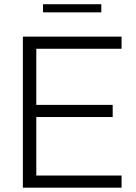

<svg xmlns="http://www.w3.org/2000/svg" viewBox="-20 -866 626 886"><path d="M85.5 -697H541V-641H147.5V-382H500V-326H147.5V-56H541V0H85.5ZM178.5 -846.5H447.5V-809H178.5Z"/></svg>

Font: HK Grotesk Light
Style: Regular
Weight: 300
Designer: Alfredo Marco Pradil
Foundry: Hanken Design Co.
Version: Version 3.001